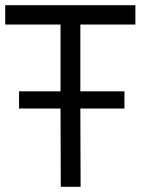

<svg xmlns="http://www.w3.org/2000/svg" viewBox="-24 -716 539 736"><path d="M49 -366H208V-622H-4V-696H495V-622H284V-366H453V-300H284L285 0H209L208 -300H49Z"/></svg>

Font: Panefresco 400wt
Style: Regular
Weight: 400
Foundry: Campivisivi & Chank Co
Version: Version 1.002